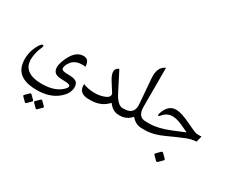

<svg xmlns="http://www.w3.org/2000/svg" viewBox="-162 -1255 2601 2187"><g transform="rotate(30 1138.5 -161.0)"><path d="M347.7 221.2Q87.9 224.6 51.8 47.4Q39.6 -11.7 50.3 -80.6Q59.1 -138.2 87.9 -194.8Q124 -264.2 145.5 -259.8Q162.6 -255.9 151.9 -231.4Q134.8 -193.8 126 -165.5Q113.8 -125 108.9 -79.1Q100.1 7.8 139.6 57.6Q198.2 132.3 356 131.8Q524.9 130.9 612.8 44.9Q650.4 8.3 635.3 -10.7Q623 -25.9 555.7 -26.4Q464.8 -26.4 437.5 -50.3Q384.8 -96.7 429.7 -211.9Q491.7 -373 597.2 -382.3Q680.7 -390.1 687.5 -298.8L688.5 -286.6Q568.8 -300.3 514.2 -237.3Q470.2 -186 473.1 -141.6Q475.6 -110.4 560.5 -111.3Q630.9 -111.8 662.6 -94.2Q701.2 -72.3 698.2 -12.7Q693.8 73.2 596.7 146.5Q500 218.8 347.7 221.2ZM314.6 294.2 361.2 340.7Q370.6 350.1 361.7 359L312.4 407.7Q302.5 418.2 292.5 408.3L243.2 359Q234.9 350.1 244.9 339.6L291.4 293.6Q302.5 282 314.6 294.2ZM455.9 294.2 502.9 340.7Q512.3 350.1 503.5 359L454.2 407.7Q444.2 418.2 434.3 408.3L385.5 359Q376.1 350.1 387.2 339.1L433.1 293.6Q444.2 282 455.9 294.2Z M1289.6 -89.4Q1289.6 -89.4 1297.4 -89.4Q1314.5 -89.4 1314.5 -47.9V-44.9Q1314.5 0 1297.4 0H1287.1Q1211.4 0 1151.4 -79.6Q1070.8 13.7 930.2 15.1Q901.9 15.6 893.1 15.1Q773.9 9.8 773.9 -93.3V-107.9Q836.4 -81.5 918.5 -79.6Q996.6 -77.6 1063 -106.9Q1114.3 -129.9 1105.5 -168.5Q1104.5 -173.8 1100.1 -180.2L1031.7 -288.1Q950.7 -415 1023.9 -453.6L1034.2 -459.5L1159.2 -215.3Q1223.6 -89.4 1289.6 -89.4Z M1593.8 -89.4H1621.1Q1638.2 -89.4 1638.2 -47.9V-44.9Q1638.2 0 1621.1 0H1591.3Q1511.7 0 1453.1 -69.8Q1392.1 0 1304.7 0H1292.5Q1255.9 0 1255.9 -44.9V-47.9Q1255.9 -89.4 1292.5 -89.4H1304.2Q1443.4 -89.4 1432.1 -223.6L1406.2 -546.4Q1395 -686.5 1477.5 -729L1489.3 -735.4V-223.6Q1489.3 -89.4 1593.8 -89.4Z M2231 -258.8 2210 -179.7Q2152.8 -179.7 2085 -152.3Q1994.6 -116.2 1875.5 -61Q1744.1 0 1643.1 0H1616.2Q1579.6 0 1579.6 -44.9V-47.9Q1579.6 -89.4 1616.2 -89.4H1647.5Q1753.4 -89.4 1904.8 -150.9Q1945.8 -167.5 2060.5 -214.8Q2030.8 -230.5 1955.6 -263.7Q1870.1 -301.3 1809.1 -293Q1752 -285.6 1710.9 -235.4Q1693.4 -214.4 1685.5 -217.8Q1675.3 -222.2 1683.1 -246.6Q1724.6 -379.4 1828.6 -379.9Q1897.9 -379.9 2014.6 -323.2Q2141.1 -261.7 2165.5 -258.8Q2189.9 -255.9 2231 -258.8ZM1946.3 122.1 1993.4 169.1Q2004.5 180.2 1994 190.7L1944.7 240Q1932.5 251.6 1920.9 240L1872.1 191.3Q1860.5 180.2 1873.8 167.5L1919.2 121.5Q1932.5 108.2 1946.3 122.1Z"/></g></svg>

Font: Gandom FD
Style: FD
Weight: 400
Foundry: DejaVu fonts team - Redesigned by Saber Rastikerdar - Based on Samim Font
Version: Version 0.6